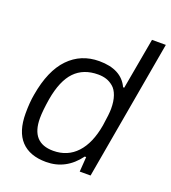

<svg xmlns="http://www.w3.org/2000/svg" viewBox="-134 -823 834 935"><g transform="rotate(20 282.5 -355.5)"><path d="M210.9 12.2Q126 12.2 81.5 -35.2Q37.1 -82.5 37.1 -176.8Q37.1 -233.4 44.9 -275.9Q67.4 -407.7 130.6 -472.9Q193.8 -538.1 288.1 -538.1Q402.8 -538.1 439.9 -458H445.8L493.2 -723.1H564.9L438 0H381.8L387.2 -77.1H379.9Q314 12.2 210.9 12.2ZM225.1 -50.8Q299.3 -50.8 346.9 -102.1Q394.5 -153.3 411.1 -250Q420.9 -313 420.9 -338.9Q420.9 -378.4 411.1 -406.2Q401.4 -434.1 384 -448.5Q366.7 -462.9 347.7 -469Q328.6 -475.1 305.2 -475.1Q229.5 -475.1 184.1 -428.2Q138.7 -381.3 121.1 -279.8Q110.8 -216.3 110.8 -178.2Q110.8 -50.8 225.1 -50.8Z"/></g></svg>

Font: Archivo Light
Style: Italic
Weight: 300
Italic angle: -10°
Designer: Hector Gatti
Foundry: Omnibus-Type
Version: Version 2.001